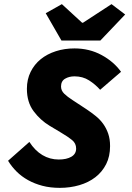

<svg xmlns="http://www.w3.org/2000/svg" viewBox="-20 -896 640 928"><path d="M269 12Q223 12 185 2Q147 -8 115.5 -25.5Q84 -43 60 -67Q36 -91 19 -119L122 -210Q149 -168 185 -146.5Q221 -125 264 -125Q302 -125 325 -138.5Q348 -152 348 -178Q348 -203 328.5 -219Q309 -235 275 -255L220 -288Q175 -315 142.5 -358.5Q110 -402 110 -467Q110 -512 128 -548.5Q146 -585 177 -610Q208 -635 250 -648.5Q292 -662 340 -662Q412 -662 471 -630Q530 -598 565 -549L464 -462Q441 -488 410.5 -507.5Q380 -527 340 -527Q314 -527 294.5 -515.5Q275 -504 275 -478Q275 -458 290.5 -443Q306 -428 331 -412L398 -368Q422 -352 443 -335Q464 -318 479 -297Q494 -276 503 -250Q512 -224 512 -190Q512 -140 493 -102.5Q474 -65 441 -39.5Q408 -14 363.5 -1Q319 12 269 12ZM277 -700 201 -832 279 -876 377 -786H381L519 -876L585 -826L465 -700Z"/></svg>

Font: Source Code Pro Black
Style: Italic
Weight: 900
Italic angle: -11°
Monospace: yes
Designer: Paul D. Hunt, Teo Tuominen
Foundry: Adobe Systems Incorporated
Version: Version 1.050;PS 1.000;hotconv 16.6.51;makeotf.lib2.5.65220